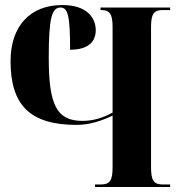

<svg xmlns="http://www.w3.org/2000/svg" viewBox="-20 -744 716 764"><path d="M358 0H657V-10H627C592 -10 581 -26 581 -78V-636C581 -688 592 -704 627 -704H657V-714H380V-704H383C417 -704 428 -688 428 -636V-296C393 -277 355 -263 308 -263C205 -263 174 -327 174 -514C174 -673 186 -714 221 -714C250 -714 259 -682 259 -546C310 -546 361 -563 361 -624C361 -672 327 -724 228 -724C98 -724 22 -638 22 -501C22 -325 100 -247 285 -247C336 -247 384 -263 428 -284V-78C428 -26 417 -10 382 -10H358Z"/></svg>

Font: Noto Serif Display Condensed Extra
Style: Regular
Weight: 800
Width: 3
Designer: Monotype Design Team
Foundry: Monotype Imaging Inc.
Version: Version 1.900